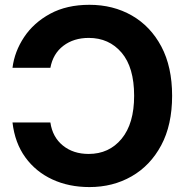

<svg xmlns="http://www.w3.org/2000/svg" viewBox="-20 -757 759 787"><path d="M346.7 -737.3Q443.8 -737.3 520.5 -693.4Q597.2 -649.4 641.4 -566.2Q685.5 -482.9 685.5 -364.3Q685.5 -245.1 640.9 -161.6Q596.2 -78.1 519.5 -34.2Q442.9 9.8 346.7 9.8Q262.2 9.8 194.6 -21.5Q127 -52.7 84 -111.8Q41 -170.9 31.2 -254.9H186.5Q195.3 -194.8 237.8 -160.4Q280.3 -126 343.3 -126Q427.2 -126 478.5 -188.2Q529.8 -250.5 529.8 -364.3Q529.8 -481 478.3 -541.3Q426.8 -601.6 343.8 -601.6Q282.2 -601.6 239.7 -569.3Q197.3 -537.1 186.5 -479H31.2Q39.6 -545.9 78.9 -605Q118.2 -664.1 185.8 -700.7Q253.4 -737.3 346.7 -737.3Z"/></svg>

Font: Inter Tight
Style: Bold
Weight: 700
Designer: Rasmus Andersson
Foundry: rsms
Version: Version 3.004; ttfautohint (v1.8.4.7-5d5b)